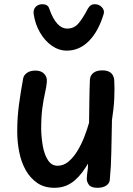

<svg xmlns="http://www.w3.org/2000/svg" viewBox="-20 -882 632 914"><path d="M239 12Q191 12 157.5 -11Q124 -34 102.5 -72Q81 -110 71.5 -158.5Q62 -207 62 -256Q62 -323 70.5 -385.5Q79 -448 90 -507Q92 -523 107.5 -534.5Q123 -546 149 -546Q176 -546 190.5 -530.5Q205 -515 203 -492Q201 -468 194 -438Q187 -408 181.5 -367Q176 -326 176 -266Q177 -223 184.5 -183.5Q192 -144 209 -118.5Q226 -93 254 -93Q283 -93 307 -113.5Q331 -134 350 -166Q369 -198 382.5 -233.5Q396 -269 404 -298Q405 -355 405.5 -407Q406 -459 408 -502Q409 -523 424.5 -535Q440 -547 466 -547Q487 -547 499.5 -540.5Q512 -534 518 -522Q524 -510 524 -494Q525 -482 525 -461Q525 -440 524 -415Q523 -390 520 -363Q517 -336 513 -311Q511 -229 510 -160.5Q509 -92 503 -30Q503 -11 487 0.5Q471 12 444 12Q414 12 403.5 -2Q393 -16 393 -31Q393 -40 394.5 -50.5Q396 -61 397.5 -74Q399 -87 399 -103Q386 -81 370.5 -60.5Q355 -40 336 -23.5Q317 -7 293 2.5Q269 12 239 12ZM298 -641Q260 -641 226.5 -664.5Q193 -688 170 -728Q147 -768 140 -817Q138 -837 150 -849.5Q162 -862 182 -862Q194 -862 202.5 -857Q211 -852 214 -842Q231 -793 252.5 -769.5Q274 -746 300 -746Q333 -746 354 -771Q375 -796 399 -842Q405 -852 412.5 -857Q420 -862 431 -862Q451 -862 464.5 -848Q478 -834 474 -817Q449 -733 403.5 -687Q358 -641 298 -641Z"/></svg>

Font: Playpen Sans Medium
Style: Regular
Weight: 500
Designer: Laura Meseguer, Veronika Burian, José Scaglione
Foundry: TypeTogether
Version: Version 1.001